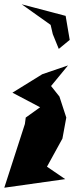

<svg xmlns="http://www.w3.org/2000/svg" viewBox="-25 -777 345 895"><path d="M194 0 266 -131 284 -229 252 -327 213 -376 292 -472 172 -431 33 -345 162 -277 95 -229 91 -199 -5 98 279 58ZM300 -591 281 -703 76 -757 211 -661 221 -618 249 -549Z"/></svg>

Font: Asimov Silicon
Style: Regular
Weight: 400
Designer: Google
Version: Version 2.000980; 2014